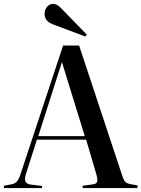

<svg xmlns="http://www.w3.org/2000/svg" viewBox="-22 -963 724 983"><path d="M-2 0V-12L35 -19Q53 -22 63.5 -32.5Q74 -43 84 -74L301 -730H383L601 -72Q609 -46 617 -35Q625 -24 647 -20L682 -14V0H401V-12L452 -19Q471 -21 475 -32Q479 -43 472 -68L419 -248H167L111 -73Q94 -22 136 -18L193 -11V0ZM174 -266H412L296 -642H294ZM415 -776 250 -838Q226 -847 216 -861Q206 -875 206 -892Q206 -911 218 -927Q230 -943 251 -943Q261 -943 270.5 -937.5Q280 -932 293 -919L422 -786Z"/></svg>

Font: Literata 72pt Medium
Style: Regular
Weight: 500
Designer: Latin by Veronika Burian and Jose Scaglione. Greek by Irene Vlachou. Cyrillic by Vera Evstafieva.
Foundry: TypeTogether
Version: Version 3.002